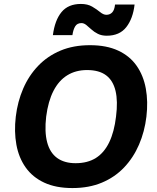

<svg xmlns="http://www.w3.org/2000/svg" viewBox="-20 -942 798 973"><path d="M347 11Q263 11 204 -16.5Q145 -44 110 -93.5Q75 -143 63 -209Q51 -275 60 -351Q69 -427 97.5 -493Q126 -559 173.5 -608.5Q221 -658 286.5 -685.5Q352 -713 436 -713Q520 -713 579 -685.5Q638 -658 672.5 -608.5Q707 -559 719 -493Q731 -427 722 -351Q713 -275 684.5 -209Q656 -143 609 -93.5Q562 -44 496.5 -16.5Q431 11 347 11ZM363 -115Q424 -115 466 -141.5Q508 -168 533.5 -221Q559 -274 568 -351Q578 -429 565.5 -481.5Q553 -534 517.5 -560.5Q482 -587 421 -587Q364 -587 321 -560.5Q278 -534 251 -481.5Q224 -429 214 -351Q205 -274 219 -221Q233 -168 269.5 -141.5Q306 -115 363 -115ZM393 -825Q371 -825 361 -808.5Q351 -792 347 -764H248Q258 -840 292 -881Q326 -922 390 -922Q424 -922 447 -908.5Q470 -895 487 -881Q504 -867 519 -867Q537 -867 548.5 -879Q560 -891 563 -919H662Q654 -848 620 -804.5Q586 -761 521 -761Q495 -761 476 -770.5Q457 -780 443 -793Q429 -806 417 -815.5Q405 -825 393 -825Z"/></svg>

Font: Inclusive Sans
Style: Bold Italic
Weight: 700
Italic angle: -7°
Designer: Olivia King
Foundry: Olivia King
Version: Version 2.004